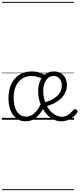

<svg xmlns="http://www.w3.org/2000/svg" viewBox="-20 -1287 855 2064"><path d="M254 17Q199 17 157.5 -14Q116 -45 93.5 -101Q71 -157 71 -231Q71 -282 81.5 -326Q92 -370 113.5 -405.5Q135 -441 165.5 -466.5Q196 -492 236 -505.5Q276 -519 324 -519Q348 -519 370.5 -515Q393 -511 417 -502Q441 -493 470 -478L440 -437Q409 -454 379 -462Q349 -470 320 -470Q277 -470 242 -454.5Q207 -439 181 -409Q155 -379 141 -335.5Q127 -292 127 -235Q127 -176 142 -130.5Q157 -85 187.5 -59Q218 -33 261 -33Q285 -33 312.5 -45Q340 -57 368.5 -89.5Q397 -122 425 -180L451 -132Q419 -73 387.5 -40.5Q356 -8 323 4.5Q290 17 254 17ZM639 17Q599 17 562 0.5Q525 -16 494 -46Q463 -76 439.5 -117Q416 -158 403 -208Q390 -258 390 -314Q390 -348 398 -379Q406 -410 420.5 -435.5Q435 -461 456 -480Q477 -499 502.5 -509Q528 -519 558 -519Q606 -519 637 -498.5Q668 -478 683.5 -444.5Q699 -411 699 -371Q699 -325 679.5 -287.5Q660 -250 627 -221Q594 -192 551.5 -171.5Q509 -151 462 -140L448 -184Q485 -192 519.5 -207Q554 -222 582 -244.5Q610 -267 627 -297.5Q644 -328 644 -367Q644 -415 620 -442.5Q596 -470 553 -470Q529 -470 509 -458Q489 -446 475 -425Q461 -404 453 -375.5Q445 -347 445 -314Q445 -249 463 -196.5Q481 -144 510.5 -107Q540 -70 575.5 -51Q611 -32 645 -32Q675 -32 698 -44Q721 -56 739 -73.5Q757 -91 770 -106Q779 -115 786.5 -114.5Q794 -114 802 -107Q810 -101 813.5 -93.5Q817 -86 810 -77Q794 -53 768 -31.5Q742 -10 709 3.5Q676 17 639 17ZM0 747H775V757H0ZM0 -20H775V0H0ZM0 -505H775V-500H0ZM0 -1267H775V-1257H0Z"/></svg>

Font: Playwrite VN Guides
Style: Regular
Weight: 400
Designer: Veronika Burian, José Scaglione
Foundry: TypeTogether
Version: Version 1.003